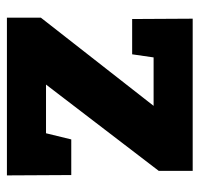

<svg xmlns="http://www.w3.org/2000/svg" viewBox="-31 -546 577 555"><g transform="rotate(90 257.5 -268.5)"><path d="M486 -186 487 0H31V-98L311 -456L333 -424H106L151 -459L137 -362H35L34 -537H474V-439L190 -68L186 -113H396L354 -67L383 -186Z"/></g></svg>

Font: Bitter Thin ExtraBold
Style: Regular
Weight: 800
Version: Version 3.020